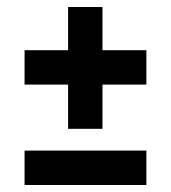

<svg xmlns="http://www.w3.org/2000/svg" viewBox="-20 -503 487 547"><path d="M397 24H50V-74H397ZM174 -262H50V-360H174V-483H272V-360H397V-262H272V-136H174Z"/></svg>

Font: Edgecutting Lite Medium
Style: Medium
Weight: 500
Designer: RandomMaerks (Nguyen Gia Bao)
Version: Version 1.0